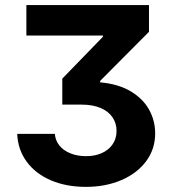

<svg xmlns="http://www.w3.org/2000/svg" viewBox="-20 -727 680 757"><path d="M319.3 -111.3Q354.5 -111.3 381.6 -123.5Q408.7 -135.7 424.1 -158.2Q439.5 -180.7 439.5 -210.9Q439.5 -240.7 423.8 -264.2Q408.2 -287.6 377.2 -301Q346.2 -314.5 301.8 -314.5H225.6V-417L385.7 -582V-586.9H84V-707H567.4V-601.6L375 -408.2V-402.3Q446.8 -396 495.6 -366.7Q544.4 -337.4 568.1 -294.2Q591.8 -251 591.8 -201.2Q591.8 -139.2 556.2 -91.3Q520.5 -43.5 458.3 -16.8Q396 9.8 318.4 9.8Q241.2 9.8 180.7 -16.1Q120.1 -42 85.2 -89.6Q50.3 -137.2 47.9 -199.2H196.3Q198.2 -172.9 214.6 -152.8Q231 -132.8 258.3 -122.1Q285.6 -111.3 319.3 -111.3Z"/></svg>

Font: Pretendard Std
Style: Bold
Weight: 700
Designer: Base glyphs from Inter by Rasmus Andersson; Hangeul glyphs from Noto Sans CJK(Source Han Sans) by Jang Soo-young and Kan
Foundry: Kil Hyung-jin
Version: Version 1.309